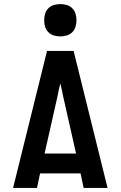

<svg xmlns="http://www.w3.org/2000/svg" viewBox="-20 -919 590 939"><path d="M44 0 210 -670H340L506 0H389L374 -71H176L161 0ZM198 -168H352L289 -447Q286 -463 282.5 -479Q279 -495 275 -511Q271 -495 267.5 -479Q264 -463 261 -447ZM275 -741Q259 -741 243.5 -745.5Q228 -750 216.5 -761.5Q205 -773 200.5 -788.5Q196 -804 196 -820Q196 -836 200.5 -851.5Q205 -867 216.5 -878.5Q228 -890 243.5 -894.5Q259 -899 275 -899Q291 -899 306.5 -894.5Q322 -890 333.5 -878.5Q345 -867 349.5 -851.5Q354 -836 354 -820Q354 -804 349.5 -788.5Q345 -773 333.5 -761.5Q322 -750 306.5 -745.5Q291 -741 275 -741Z"/></svg>

Font: Lode
Style: Bold
Weight: 700
Monospace: yes
Designer: Belleve Invis
Foundry: Belleve Invis
Version: Version 29.2.0; ttfautohint (v1.8.3)